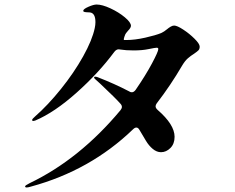

<svg xmlns="http://www.w3.org/2000/svg" viewBox="-20 -821 1040 849"><path d="M863 -615Q863 -604 857.5 -598.5Q852 -593 839 -584Q823 -574 810.5 -563Q798 -552 786 -532Q734 -443 673 -364Q668 -357 668 -351Q668 -343 677 -335Q752 -270 752 -216Q752 -185 733.5 -166.5Q715 -148 692 -148Q673 -148 655.5 -162.5Q638 -177 625 -199Q601 -240 597 -246Q591 -257 583 -257Q576 -257 568 -249Q379 -67 117 4Q104 8 98 8Q91 8 91 3Q91 -1 111 -11Q332 -117 513 -334Q519 -342 519 -348Q519 -356 512 -363Q492 -386 423 -451L402 -470Q396 -475 396 -478Q396 -482 401 -482Q405 -482 411 -480Q488 -450 551 -417Q556 -413 563 -413Q572 -413 580 -424Q624 -488 652 -540.5Q680 -593 680 -604Q680 -610 673 -610Q666 -610 637.5 -604Q609 -598 571 -598Q536 -598 512 -602L505 -603Q494 -603 485 -591Q417 -499 319 -411.5Q221 -324 136 -288L128 -286Q122 -286 122 -290Q122 -295 135 -306Q192 -356 249.5 -427.5Q307 -499 347.5 -571.5Q388 -644 399 -697Q402 -711 402 -723Q402 -763 378 -766Q374 -766 361 -767Q348 -768 348 -773Q348 -781 371 -791Q394 -801 407 -801Q432 -801 468.5 -784Q505 -767 532 -744.5Q559 -722 559 -707Q559 -698 546 -685Q535 -672 534 -669Q524 -644 529 -644H538Q576 -644 622.5 -654.5Q669 -665 693 -675Q706 -681 719 -692Q726 -698 734.5 -703Q743 -708 750 -708Q763 -708 790.5 -690Q818 -672 840.5 -649.5Q863 -627 863 -615Z"/></svg>

Font: Shippori Mincho B1 ExtraBold
Style: Regular
Weight: 800
Designer: FONTDASU
Foundry: FONTDASU / Google Inc. / but / Adobe
Version: Version 3.110; ttfautohint (v1.8.3)